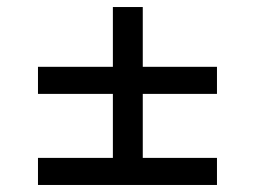

<svg xmlns="http://www.w3.org/2000/svg" viewBox="-20 -644 726 546"><path d="M386 -377V-195H597V-118H88V-195H301V-377H88V-454H301V-624H386V-454H597V-377Z"/></svg>

Font: DVN-Poppins
Style: Regular
Weight: 400
Designer: Ninad Kale (Devanagari), Jonny Pinhorn (Latin)
Foundry: Indian Type Foundry
Version: 4.004